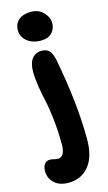

<svg xmlns="http://www.w3.org/2000/svg" viewBox="-185 -775 627 1111"><g transform="rotate(-15 128.5 -219.0)"><path d="M138.2 -548.8Q87.4 -548.8 55.7 -575.4Q23.9 -602.1 23.9 -641.1Q23.9 -680.7 51.3 -702.9Q78.6 -725.1 123 -725.1Q169.4 -725.1 198.2 -695.1Q227.1 -665 227.1 -628.9Q227.1 -596.7 204.8 -572.8Q182.6 -548.8 138.2 -548.8ZM79.1 287.1Q25.9 287.1 -4.6 258.5Q-35.2 230 -35.2 187Q-35.2 159.7 -22.9 144.8Q-10.7 129.9 9.8 129.9Q17.6 129.9 31.7 133.5Q45.9 137.2 57.1 137.2Q77.1 137.2 88.1 117.9Q99.1 98.6 99.1 64.9Q99.1 -14.6 91.1 -87.2Q83 -159.7 73 -203.1Q63 -246.6 54.9 -296.4Q46.9 -346.2 46.9 -386.2Q46.9 -437.5 67.9 -464.4Q88.9 -491.2 126 -491.2Q155.3 -491.2 171.4 -474.1Q187.5 -457 195.8 -415Q248 -141.6 248 70.8Q248 175.8 202.6 231.4Q157.2 287.1 79.1 287.1Z"/></g></svg>

Font: Shantell Sans Bouncy
Style: Bold
Weight: 700
Designer: Stephen Nixon, Anya Danilova, Shantell Martin
Foundry: Arrow Type
Version: Version 1.006;[9816181b4]